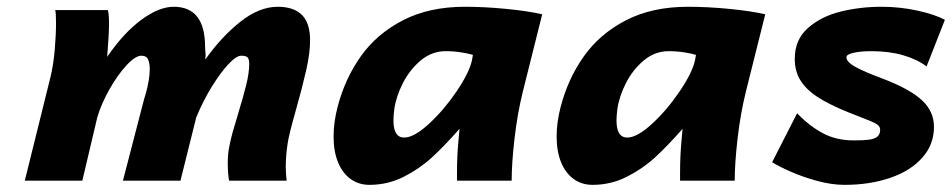

<svg xmlns="http://www.w3.org/2000/svg" viewBox="-20 -526 2771 559"><path d="M643.1 -52.2Q643.1 -79.1 647.9 -100.6Q650.9 -117.7 657.7 -142.3Q664.6 -167 672.4 -191.9Q688.5 -245.1 697 -279.5Q705.6 -314 705.6 -340.3Q705.6 -353 701.2 -358.4Q696.8 -363.8 682.1 -363.8Q668 -363.8 644.5 -338.6Q621.1 -313.5 595.7 -272Q570.3 -230.5 551.3 -184.1L505.4 0H337.9L398.9 -234.9Q401.4 -242.7 405.5 -257.6Q409.7 -272.5 412.8 -290.5Q416 -308.6 416 -325.7Q416 -340.8 411.4 -352.3Q406.7 -363.8 391.6 -363.8Q374 -363.8 347.9 -335.4Q321.8 -307.1 298.1 -264.9Q274.4 -222.7 263.2 -184.1L219.7 0H52.2L127 -301.8Q135.7 -337.9 139.4 -381.3Q143.1 -424.8 143.1 -459Q143.1 -490.7 140.6 -496.6H293.9Q297.4 -486.3 297.4 -456.1Q297.4 -425.8 292 -360.4Q339.8 -430.2 391.4 -468.3Q442.9 -506.3 485.8 -506.3Q577.1 -506.3 577.1 -389.2L578.6 -365.7L577.6 -352.5Q624.5 -418.9 679.7 -462.6Q734.9 -506.3 788.6 -506.3Q835 -506.3 858.9 -482.7Q882.8 -459 882.8 -408.7Q882.8 -371.6 871.6 -322Q860.4 -272.5 840.8 -203.1Q820.8 -132.8 817.4 -107.9Q812 -73.2 812 -40Q812 -22.9 814.5 0H647Q643.1 -21 643.1 -52.2Z M1310.5 -22Q1310.5 -71.3 1314.5 -113.8L1317.9 -150.9Q1273.4 -100.6 1237.5 -67.6Q1201.7 -34.7 1155.3 -11.2Q1108.9 12.2 1055.7 12.2Q1024.4 12.2 1000.7 -4.9Q977.1 -22 964.1 -53.7Q951.2 -85.4 951.2 -128.4Q951.2 -169.9 962.9 -214.8Q984.4 -297.4 1031 -362.8Q1077.6 -428.2 1153.8 -467.3Q1230 -506.3 1333.5 -506.3Q1390.1 -506.3 1453.1 -500.2Q1516.1 -494.1 1558.6 -484.4L1502 -258.3Q1486.3 -194.8 1478 -122.6Q1469.7 -50.3 1469.7 0H1310.5ZM1277.3 -377Q1237.3 -377 1205.1 -350.1Q1172.9 -323.2 1152.8 -283.7Q1132.8 -244.1 1127.9 -207.5Q1125.5 -189 1125.5 -175.3Q1125.5 -125.5 1156.7 -125.5Q1185.5 -125.5 1229.2 -165.8Q1272.9 -206.1 1309.6 -260.3Q1346.2 -314.5 1354 -350.1L1356.9 -366.2Q1344.7 -370.1 1323 -373.5Q1301.3 -377 1277.3 -377Z M1960 -22Q1960 -71.3 1963.9 -113.8L1967.3 -150.9Q1922.9 -100.6 1887 -67.6Q1851.1 -34.7 1804.7 -11.2Q1758.3 12.2 1705.1 12.2Q1673.8 12.2 1650.1 -4.9Q1626.5 -22 1613.5 -53.7Q1600.6 -85.4 1600.6 -128.4Q1600.6 -169.9 1612.3 -214.8Q1633.8 -297.4 1680.4 -362.8Q1727.1 -428.2 1803.2 -467.3Q1879.4 -506.3 1982.9 -506.3Q2039.6 -506.3 2102.5 -500.2Q2165.5 -494.1 2208 -484.4L2151.4 -258.3Q2135.7 -194.8 2127.4 -122.6Q2119.1 -50.3 2119.1 0H1960ZM1926.8 -377Q1886.7 -377 1854.5 -350.1Q1822.3 -323.2 1802.2 -283.7Q1782.2 -244.1 1777.3 -207.5Q1774.9 -189 1774.9 -175.3Q1774.9 -125.5 1806.2 -125.5Q1835 -125.5 1878.7 -165.8Q1922.4 -206.1 1959 -260.3Q1995.6 -314.5 2003.4 -350.1L2006.3 -366.2Q1994.1 -370.1 1972.4 -373.5Q1950.7 -377 1926.8 -377Z M2516.6 -377Q2485.8 -377 2465.1 -372.3Q2444.3 -367.7 2444.3 -359.4Q2444.3 -345.7 2470.7 -331.1Q2497.1 -316.4 2554.2 -295.4Q2630.9 -265.6 2665 -233.4Q2699.2 -201.2 2699.2 -156.7Q2699.2 -105 2665 -66.7Q2630.9 -28.3 2571.5 -8.1Q2512.2 12.2 2439 12.2Q2400.9 12.2 2358.4 0.5Q2315.9 -11.2 2281.2 -26.6Q2246.6 -42 2228 -53.7L2300.8 -196.3Q2334 -161.1 2373.8 -139.2Q2413.6 -117.2 2465.8 -117.2Q2494.6 -117.2 2510.5 -119.4Q2526.4 -121.6 2534.4 -128.2Q2542.5 -134.8 2542.5 -147.9Q2542.5 -156.2 2536.4 -161.6Q2530.3 -167 2513.9 -173.8Q2497.6 -180.7 2448.2 -199.7Q2394 -221.7 2360.6 -243.4Q2327.1 -265.1 2310.5 -292Q2293.9 -318.8 2293.9 -354.5Q2293.9 -410.6 2332.5 -444.6Q2371.1 -478.5 2428 -492.4Q2484.9 -506.3 2546.4 -506.3Q2600.1 -506.3 2651.1 -495.1Q2702.1 -483.9 2731 -468.3L2677.7 -332.5Q2649.9 -353.5 2609.4 -365.2Q2568.8 -377 2516.6 -377Z"/></svg>

Font: Lesson One Extra
Style: Italic
Weight: 800
Italic angle: -14°
Designer: But Ko, Victor Gaultney, Annie Olsen, Julie Remington, Don Collingsworth, Eric Hays, Becca Hirsbrunner
Version: Version 1.100